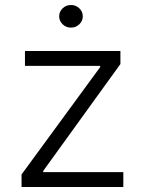

<svg xmlns="http://www.w3.org/2000/svg" viewBox="-20 -750 570 770"><path d="M298.1 -652.6Q284.2 -639.2 264.6 -639.2Q245.1 -639.2 231.2 -652.6Q217.3 -666 217.3 -684.6Q217.3 -703.1 231.2 -716.6Q245.1 -730 264.6 -730Q284.2 -730 298.1 -716.6Q312 -703.1 312 -684.6Q312 -666 298.1 -652.6ZM66.4 0V-50.3L381.8 -481V-485.8H80.1V-545.4H462.9V-493.2L153.3 -64.5V-59.6H474.6V0Z"/></svg>

Font: Interop Light
Style: Regular
Weight: 300
Designer: Rasmus Andersson, Google, Jang Haemin
Foundry: jhaemin
Version: Version 1.007